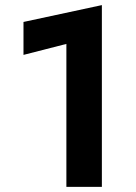

<svg xmlns="http://www.w3.org/2000/svg" viewBox="-20 -732 531 752"><path d="M72 -517V-646L379 -712V0H240V-560Z"/></svg>

Font: Renner*
Style: Semi
Weight: 600
Version: Version 003.000 ; ttfautohint (v0.97) -l 8 -r 50 -G 200 -x 1